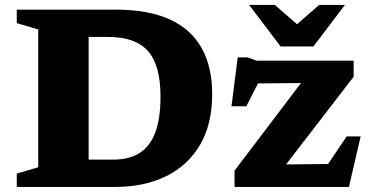

<svg xmlns="http://www.w3.org/2000/svg" viewBox="-20 -736 1463 756"><path d="M612 -356.5Q612 -478.5 563 -534.5Q514 -590.5 406.5 -590.5H239L222.5 -698H437Q563 -698 647 -660.2Q731 -622.5 773.2 -548.2Q815.5 -474 815.5 -365Q815.5 -247 767.5 -165.5Q719.5 -84 633.8 -42Q548 0 434 0H222.5L239 -107.5H426Q487.5 -107.5 528.8 -133Q570 -158.5 591 -213.2Q612 -268 612 -356.5ZM46 0V-52.5L130.5 -77.5V-620L46 -645V-698H329V0ZM903.5 0V-64L1205 -461.5L1278 -410L935.5 -407L1033 -481.5L950 -317.5H891.5L916 -510H955.5L990.5 -497H1372.5V-434L1064 -33.5L995 -87.5L1303.5 -90.5L1231 -30L1345 -199H1400L1354 0ZM1169.5 -623H1129.5L1236.5 -716.5H1338L1214 -553H1085L961 -716.5H1062.5Z"/></svg>

Font: Newsreader 9pt
Style: Bold
Weight: 700
Designer: Hugues Gentile
Foundry: Production Type
Version: Version 1.003